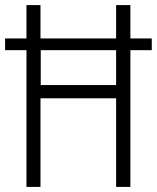

<svg xmlns="http://www.w3.org/2000/svg" viewBox="-21 -734 616 754"><path d="M83 0H138V-348H435V0H491V-537H575V-583H491V-714H435V-583H138V-714H83V-583H-1V-537H83ZM139 -400V-537H435V-400Z"/></svg>

Font: Noto Sans Malayalam Condensed Light
Style: Regular
Weight: 300
Width: 3
Designer: Jelle Bosma - Monotype Design Team
Foundry: Monotype Imaging Inc.
Version: Version 2.104